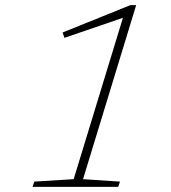

<svg xmlns="http://www.w3.org/2000/svg" viewBox="-20 -728 665 748"><path d="M267 -30 463 -672 476 -664.5 231 -580.5 224 -601.5 488 -708H510.5L303.5 -30L447.5 -20.5L440.5 0H107L113.5 -20.5Z"/></svg>

Font: Newsreader 9pt ExtraLight
Style: Italic
Weight: 250
Italic angle: -17°
Designer: Hugues Gentile
Foundry: Production Type
Version: Version 1.003